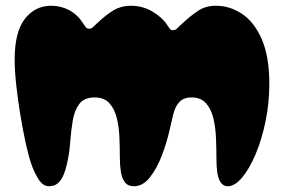

<svg xmlns="http://www.w3.org/2000/svg" viewBox="-20 -634 984 668"><path d="M446 14Q425 14 414.5 0Q404 -14 400.5 -36.5Q397 -59 397 -83Q397 -118 395.5 -155.5Q394 -193 386 -224.5Q378 -256 360 -275.5Q342 -295 309 -295Q273 -295 256 -272.5Q239 -250 233 -214Q227 -178 224 -137Q221 -96 212 -60Q203 -22 190.5 -6.5Q178 9 167 11.5Q156 14 151 14Q130 14 115 -9Q100 -32 89 -63Q79 -92 69 -138Q59 -184 50.5 -236Q42 -288 36.5 -338Q31 -388 31 -426Q31 -523 66.5 -568.5Q102 -614 158 -614Q192 -614 221 -598.5Q250 -583 269 -553Q274 -545 278.5 -539.5Q283 -534 290 -534Q298 -534 304 -540Q310 -546 323 -558Q351 -584 376.5 -599Q402 -614 435 -614Q476 -614 510 -594Q544 -574 561 -548Q566 -541 570 -535Q574 -529 582 -529Q590 -529 596 -535Q602 -541 615 -553Q644 -580 670 -597Q696 -614 731 -614Q780 -614 822.5 -585.5Q865 -557 891 -497Q917 -437 917 -342Q917 -276 904 -212.5Q891 -149 869.5 -98Q848 -47 822.5 -16.5Q797 14 772 14Q754 14 743.5 -7Q733 -28 733 -83Q733 -116 731.5 -153Q730 -190 722.5 -222Q715 -254 697 -274.5Q679 -295 647 -295Q618 -295 603.5 -278.5Q589 -262 583 -237Q577 -212 571 -186Q561 -140 543.5 -94Q526 -48 501.5 -17Q477 14 446 14Z"/></svg>

Font: Matemasie
Style: Regular
Weight: 400
Designer: Adam Yeo
Version: Version 1.001; ttfautohint (v1.8.4.7-5d5b)